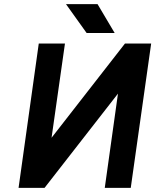

<svg xmlns="http://www.w3.org/2000/svg" viewBox="-20 -911 753 931"><path d="M713 -700 614 0H488L552 -457L196 0H70L168 -700H295L230 -243L586 -700ZM400 -751H536L453 -891H300Z"/></svg>

Font: Unageo
Style: Bold-Italic
Weight: 700
Designer: Richard Sepsi
Foundry: Richard Sepsi
Version: Version 2.000